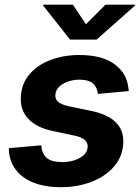

<svg xmlns="http://www.w3.org/2000/svg" viewBox="-20 -783 595 814"><path d="M238.3 10.7Q171.9 10.7 123.3 -8.3Q74.7 -27.3 47.4 -62.7Q20 -98.1 17.6 -147Q17.6 -148.9 17.6 -150.9Q17.6 -152.8 17.6 -154.8L154.8 -167Q158.2 -129.4 179.4 -112.5Q200.7 -95.7 244.1 -95.7Q271 -95.7 294.9 -103.3Q318.8 -110.8 334.5 -125Q350.1 -139.2 351.6 -158.7Q353 -177.2 339.8 -189.5Q326.7 -201.7 293.9 -208.5L203.6 -227.5Q132.8 -242.7 98.6 -280.5Q64.5 -318.4 68.4 -374Q71.8 -430.2 106.2 -469.5Q140.6 -508.8 195.8 -529.3Q251 -549.8 316.4 -549.8Q412.6 -549.8 465.3 -511Q518.1 -472.2 524.4 -409.2Q524.9 -406.2 525.4 -403.1Q525.9 -399.9 525.9 -397L395 -384.8Q392.1 -413.6 373.8 -429.4Q355.5 -445.3 316.4 -445.3Q292.5 -445.3 269.8 -437.7Q247.1 -430.2 231.9 -416.3Q216.8 -402.3 214.8 -382.3Q212.9 -364.3 225.6 -352.1Q238.3 -339.8 271.5 -332.5L366.2 -313Q437.5 -298.3 471.9 -263.4Q506.3 -228.5 502.4 -173.8Q500 -130.9 477.8 -96.4Q455.6 -62 418.9 -38.1Q382.3 -14.2 335.9 -1.7Q289.6 10.7 238.3 10.7ZM289.1 -763.2 344.2 -680.2 427.2 -763.2H553.2L552.7 -759.8L389.6 -615.2H276.9L162.6 -759.8L163.6 -763.2Z"/></svg>

Font: Inter 16pt
Style: Bold Italic
Weight: 700
Italic angle: -9.3988°
Version: Version 4.001;git-66647c0bb